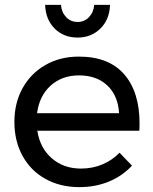

<svg xmlns="http://www.w3.org/2000/svg" viewBox="-20 -764 628 787"><path d="M552 -258Q552 -238 551 -228H133Q144 -157 192.5 -115Q241 -73 312 -73Q359 -73 399.5 -90Q440 -107 470 -138L521 -85Q482 -43 427 -20Q372 3 305 3Q227 3 166.5 -30.5Q106 -64 72.5 -125Q39 -186 39 -264Q39 -342 72.5 -402.5Q106 -463 166 -497.5Q226 -532 303 -532Q426 -532 489 -459.5Q552 -387 552 -258ZM468 -300Q464 -372 420 -413.5Q376 -455 304 -455Q234 -455 187.5 -413Q141 -371 132 -300ZM298 -674Q326 -674 345 -694Q364 -714 366 -744H431Q429 -684 391.5 -647Q354 -610 298 -610Q241 -610 204 -647Q167 -684 165 -744H230Q232 -714 251 -694Q270 -674 298 -674Z"/></svg>

Font: Montserrat
Style: Regular
Weight: 400
Designer: Julieta Ulanovsky
Foundry: Julieta Ulanovsky
Version: Version 6.001